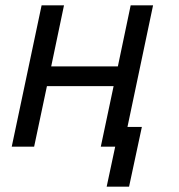

<svg xmlns="http://www.w3.org/2000/svg" viewBox="-20 -550 673 720"><path d="M24 0 136 -530H220L172 -301H422L470 -530H554L458 -74H512L464 150H380L412 0H358L406 -227H156L108 0Z"/></svg>

Font: Geist Regular
Style: Italic
Weight: 400
Italic angle: -12°
Designer: Basement.studio, Andrés Briganti, Mateo Zaragoza
Foundry: Basement.studio, Vercel, Andrés Briganti, Guido Ferreyra, Mateo Zaragoza
Version: Version 1.500; ttfautohint (v1.8.4.7-5d5b)